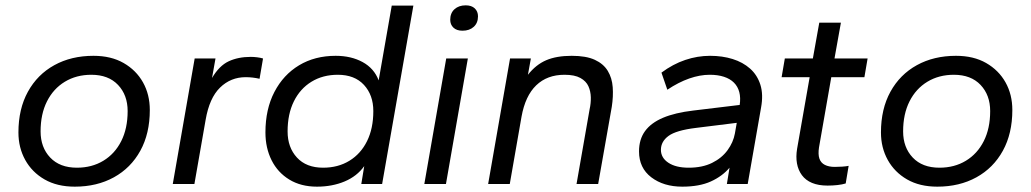

<svg xmlns="http://www.w3.org/2000/svg" viewBox="-20 -689 3860 719"><path d="M260 10Q194 10 147 -17Q100 -44 74.5 -90Q49 -136 49 -193Q49 -281 84.5 -345.5Q120 -410 183.5 -445Q247 -480 330 -480Q396 -480 443 -453Q490 -426 515.5 -380.5Q541 -335 541 -277Q541 -189 505.5 -124.5Q470 -60 406.5 -25Q343 10 260 10ZM268 -61Q324 -61 367 -87Q410 -113 434 -160.5Q458 -208 458 -273Q458 -333 422 -371Q386 -409 322 -409Q266 -409 223 -383Q180 -357 156 -309.5Q132 -262 132 -197Q132 -137 168 -99Q204 -61 268 -61Z M627 0 709 -470H787L774 -397Q801 -443 836.5 -459.5Q872 -476 919 -476Q930 -476 942.5 -474.5Q955 -473 965 -470L952 -394Q939 -397 926 -398.5Q913 -400 900 -400Q844 -400 804 -361Q764 -322 750 -240L708 0Z M1167 10Q1107 10 1063.5 -16.5Q1020 -43 997 -89Q974 -135 974 -193Q974 -280 1007.5 -344.5Q1041 -409 1100 -444.5Q1159 -480 1237 -480Q1295 -480 1338 -456.5Q1381 -433 1398 -388L1447 -668H1528L1411 0H1333L1344 -67Q1317 -29 1270.5 -9.5Q1224 10 1167 10ZM1190 -61Q1246 -61 1288.5 -87Q1331 -113 1354.5 -160.5Q1378 -208 1378 -273Q1378 -333 1343 -371Q1308 -409 1245 -409Q1189 -409 1146.5 -383Q1104 -357 1080.5 -309.5Q1057 -262 1057 -197Q1057 -137 1092 -99Q1127 -61 1190 -61Z M1569 0 1651 -470H1732L1650 0ZM1712 -574Q1690 -574 1678 -585.5Q1666 -597 1666 -615Q1666 -640 1682 -654.5Q1698 -669 1724 -669Q1746 -669 1758 -657.5Q1770 -646 1770 -628Q1770 -603 1754 -588.5Q1738 -574 1712 -574Z M1808 0 1890 -470H1968L1957 -409Q1987 -447 2025.5 -463.5Q2064 -480 2121 -480Q2175 -480 2207.5 -465Q2240 -450 2256 -423.5Q2272 -397 2274.5 -362.5Q2277 -328 2271 -289L2220 0H2139L2188 -280Q2193 -302 2192.5 -324.5Q2192 -347 2183.5 -366Q2175 -385 2153.5 -397Q2132 -409 2094 -409Q2029 -409 1988 -369.5Q1947 -330 1933 -252L1889 0Z M2535 10Q2465 10 2419 -25Q2373 -60 2373 -122Q2373 -167 2395.5 -198Q2418 -229 2463 -248Q2508 -267 2576 -275L2750 -296Q2754 -323 2748.5 -344Q2743 -365 2728.5 -379.5Q2714 -394 2691 -401.5Q2668 -409 2638 -409Q2601 -409 2561 -395Q2521 -381 2479 -353L2457 -417Q2500 -449 2546 -464.5Q2592 -480 2639 -480Q2685 -480 2723.5 -468Q2762 -456 2789 -432Q2816 -408 2827.5 -371.5Q2839 -335 2830 -286L2780 0H2702L2712 -61Q2685 -29 2642 -9.5Q2599 10 2535 10ZM2559 -61Q2610 -61 2646.5 -79Q2683 -97 2704.5 -126.5Q2726 -156 2732 -189L2739 -229L2586 -210Q2512 -201 2483.5 -180Q2455 -159 2455 -128Q2455 -98 2483 -79.5Q2511 -61 2559 -61Z M3079 6Q3045 6 3021 -4Q2997 -14 2983 -33Q2969 -52 2964.5 -77Q2960 -102 2965 -132L3012 -400H2907L2919 -470H3024L3048 -604H3129L3105 -470H3229L3217 -400H3093L3047 -137Q3043 -111 3048.5 -95Q3054 -79 3069 -71.5Q3084 -64 3106 -64Q3119 -64 3134 -65Q3149 -66 3158 -68L3147 -2Q3134 2 3116 4Q3098 6 3079 6Z M3490 10Q3424 10 3377 -17Q3330 -44 3304.5 -90Q3279 -136 3279 -193Q3279 -281 3314.5 -345.5Q3350 -410 3413.5 -445Q3477 -480 3560 -480Q3626 -480 3673 -453Q3720 -426 3745.5 -380.5Q3771 -335 3771 -277Q3771 -189 3735.5 -124.5Q3700 -60 3636.5 -25Q3573 10 3490 10ZM3498 -61Q3554 -61 3597 -87Q3640 -113 3664 -160.5Q3688 -208 3688 -273Q3688 -333 3652 -371Q3616 -409 3552 -409Q3496 -409 3453 -383Q3410 -357 3386 -309.5Q3362 -262 3362 -197Q3362 -137 3398 -99Q3434 -61 3498 -61Z"/></svg>

Font: Gantari
Style: Italic
Weight: 400
Italic angle: -10°
Designer: Anugrah Pasau
Foundry: Lafontype
Version: Version 1.000; ttfautohint (v1.8.3)